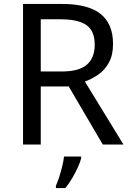

<svg xmlns="http://www.w3.org/2000/svg" viewBox="-20 -734 662 975"><path d="M294 -714Q427 -714 490.5 -663.5Q554 -613 554 -511Q554 -454 533 -416Q512 -378 479.5 -355.5Q447 -333 411 -320L607 0H502L329 -295H187V0H97V-714ZM289 -636H187V-371H294Q381 -371 421 -405.5Q461 -440 461 -507Q461 -577 419 -606.5Q377 -636 289 -636ZM392 70Q388 88 375.5 115.5Q363 143 346.5 171Q330 199 312 221H264V209Q272 192 280.5 165.5Q289 139 296 110.5Q303 82 305 61H392Z"/></svg>

Font: Noto Sans Tifinagh Hawad
Style: Regular
Weight: 400
Designer: JamraPatel
Foundry: JamraPatel LLC
Version: Version 2.006; ttfautohint (v1.8.4.7-5d5b)